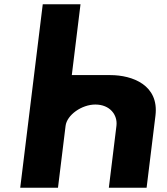

<svg xmlns="http://www.w3.org/2000/svg" viewBox="-20 -880 782 900"><path d="M74.8 0H251.8L287.4 -290C293.7 -341 362.6 -390 426.8 -390C495.7 -390 532.1 -341 525.8 -290L490.2 0H667.2L708.7 -338C726.2 -481 601 -528 496.9 -528H316.6L357.4 -860H180.4Z"/></svg>

Font: Hussar
Style: BdSuprExtOblOne
Weight: 700
Foundry: Cannot Into Space Fonts
Version: Version 2.00